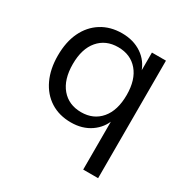

<svg xmlns="http://www.w3.org/2000/svg" viewBox="-156 -634 923 948"><g transform="rotate(30 305.5 -159.5)"><path d="M443 180V-108H449Q431 -55 384.5 -23Q338 9 273 9Q206 9 156.5 -22.5Q107 -54 80 -111.5Q53 -169 53 -245Q53 -323 80 -379.5Q107 -436 157 -467.5Q207 -499 274 -499Q339 -499 386.5 -467Q434 -435 452 -378H448V-490H528V180ZM292 -60Q362 -60 403.5 -109Q445 -158 445 -246Q445 -333 403.5 -381.5Q362 -430 291 -430Q221 -430 179.5 -381.5Q138 -333 138 -246Q138 -158 179.5 -109Q221 -60 292 -60Z"/></g></svg>

Font: Nunito Sans 10pt
Style: Regular
Weight: 400
Designer: Vernon Adams
Foundry: Vernon Adams
Version: Version 3.101;gftools[0.9.27]